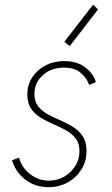

<svg xmlns="http://www.w3.org/2000/svg" viewBox="-20 -775 468 803"><path d="M182.6 7.8Q143.1 7.8 112.1 -7.6Q81.1 -22.9 60.1 -48.6Q39.1 -74.2 30.3 -104.5L59.6 -116.2Q69.3 -76.2 104.5 -47.9Q139.6 -19.5 185.1 -19.5Q219.2 -19.5 248.3 -36.1Q277.3 -52.7 294.9 -80.8Q312.5 -108.9 312.5 -142.6Q312.5 -175.3 296.6 -195.8Q280.8 -216.3 256.1 -230Q231.4 -243.7 203.4 -255.6Q175.3 -267.6 150.6 -282.5Q126 -297.4 110.1 -320.3Q94.2 -343.3 94.2 -379.4Q94.2 -419.9 115 -451.7Q135.7 -483.4 170.4 -501.5Q205.1 -519.5 247.6 -519.5Q304.2 -519.5 338.6 -491.7Q373 -463.9 380.9 -431.6L353 -419.9Q342.8 -448.7 317.4 -470.5Q292 -492.2 247.1 -492.2Q193.8 -492.2 158.9 -460.4Q124 -428.7 124 -382.3Q124 -350.6 139.6 -330.6Q155.3 -310.5 180.2 -296.9Q205.1 -283.2 232.9 -271.5Q260.7 -259.8 285.6 -244.1Q310.5 -228.5 326.2 -204.8Q341.8 -181.2 341.8 -143.1Q341.8 -100.1 320.3 -65.9Q298.8 -31.7 262.9 -12Q227.1 7.8 182.6 7.8ZM271.5 -582 249 -600.1 369.1 -755.4 390.1 -735.8Z"/></svg>

Font: Reddit Sans ExtraLight
Style: Italic
Weight: 250
Italic angle: -11.25°
Designer: Stephen Hutchings
Version: Version 1.013